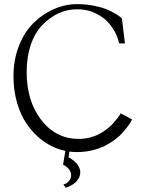

<svg xmlns="http://www.w3.org/2000/svg" viewBox="-20 -719 703 925"><path d="M561.5 -172.9 616.2 -143.6 611.8 -134.8Q607.4 -126 597.2 -112.3Q586.9 -98.6 572.5 -81.8Q558.1 -64.9 535.9 -48.1Q513.7 -31.2 487.5 -17.6Q461.4 -3.9 425.5 4.9Q389.6 13.7 350.6 13.7Q332 13.7 314.5 11.2L310.1 39.1L315.9 42Q321.8 44.9 330.1 51.3Q338.4 57.6 346.7 65.9Q355 74.2 360.8 86.4Q366.7 98.6 366.7 111.3Q366.7 126.5 359.1 139.9Q351.6 153.3 342.3 161.1Q333 168.9 320.8 175.3Q308.6 181.6 303.7 183.1L296.4 185.5L285.6 169.9L294.9 166.5Q304.2 163.1 313.5 151.4Q322.8 140.1 322.8 124Q322.8 115.2 318.6 106.7Q314.5 98.1 309.3 92.8Q304.2 87.4 297.4 82.5Q290.5 77.6 287.8 76.4Q285.2 75.2 283.7 74.2Q283.7 73.2 294.9 7.8Q277.8 4.4 260.7 -1.5Q216.8 -16.6 177.7 -47.4Q138.7 -78.1 109.4 -121.1Q79.6 -164.1 62.3 -223.6Q44.9 -283.2 44.9 -351.6Q44.9 -431.6 71.5 -498.8Q98.1 -565.9 142.1 -608.9Q186 -651.9 240.5 -675.5Q294.9 -699.2 352.5 -699.2Q393.6 -699.2 431.2 -691.7Q468.8 -684.1 491.5 -675Q514.2 -666 533.9 -654.1Q553.7 -642.1 559.1 -637.5Q564.5 -632.8 567.4 -629.9L582 -509.8H553.7Q547.4 -540.5 531.7 -568.6Q516.1 -596.7 491.7 -620.6Q470.2 -641.6 430.7 -659.2Q396.5 -674.3 350.6 -674.3Q303.7 -674.3 261.7 -654.8Q219.7 -635.3 183.6 -597.9Q147.5 -560.5 127.9 -502Q108.4 -442.9 108.4 -372.1Q108.4 -232.4 178.7 -141.1Q249.5 -49.8 359.4 -49.8Q387.2 -49.8 413.6 -56.6Q439.9 -63.5 459.5 -74.2Q479 -85 496.3 -98.4Q513.7 -111.8 525.1 -124.8Q536.6 -137.7 545.2 -148.9Q553.7 -160.2 557.6 -166.5Z"/></svg>

Font: Buda Light
Style: Regular
Weight: 300
Version: Version 1.003